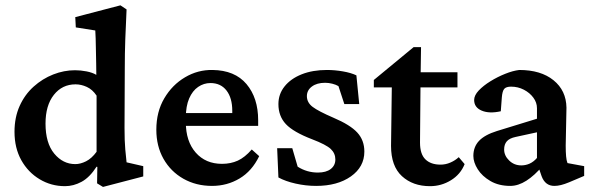

<svg xmlns="http://www.w3.org/2000/svg" viewBox="-20 -700 2255 731"><path d="M372.1 11.7 349.6 -2 350.6 -64.5 347.7 -65.4Q321.3 -24.4 290.5 -7.8Q259.8 8.8 227.5 8.8Q174.8 8.8 130.9 -17.6Q86.9 -43.9 61 -90.3Q35.2 -136.7 35.2 -198.2Q35.2 -252.9 54.7 -296.4Q74.2 -339.8 107.9 -370.1Q141.6 -400.4 182.6 -416.5Q223.6 -432.6 265.6 -432.6Q287.1 -432.6 309.6 -428.2Q332 -423.8 346.7 -415Q346.7 -432.6 346.2 -457.5Q345.7 -482.4 345.2 -507.8Q344.7 -533.2 344.2 -553.7Q343.8 -574.2 342.8 -584L268.6 -595.7L266.6 -634.8L438.5 -679.7L461.9 -664.1Q459 -603.5 457 -550.3Q455.1 -497.1 455.1 -438.5L454.1 -212.9Q454.1 -163.1 457 -130.9Q460 -98.6 461.9 -82L525.4 -67.4V-28.3ZM266.6 -75.2Q286.1 -75.2 307.6 -85.9Q329.1 -96.7 347.7 -122.1V-335.9Q332 -359.4 310.5 -369.1Q289.1 -378.9 267.6 -378.9Q216.8 -378.9 185.1 -338.9Q153.3 -298.8 153.3 -229.5Q153.3 -155.3 186.5 -115.2Q219.7 -75.2 266.6 -75.2Z M787.1 7.8Q726.6 7.8 678.2 -19.5Q629.9 -46.9 602.5 -95.2Q575.2 -143.6 575.2 -206.1Q575.2 -274.4 605.5 -325.7Q635.7 -377 684.6 -405.8Q733.4 -434.6 789.1 -433.6Q874 -432.6 918.5 -379.9Q962.9 -327.1 962.9 -242.2V-220.7H673.8V-269.5H877.9L864.3 -249V-278.3Q864.3 -327.1 842.3 -355.5Q820.3 -383.8 781.2 -383.8Q755.9 -383.8 734.4 -369.1Q712.9 -354.5 700.2 -325.2Q687.5 -295.9 687.5 -252V-234.4Q687.5 -162.1 725.1 -119.1Q762.7 -76.2 825.2 -76.2Q858.4 -76.2 885.3 -88.4Q912.1 -100.6 938.5 -130.9L966.8 -105.5Q939.5 -48.8 892.1 -20.5Q844.7 7.8 787.1 7.8Z M1183.6 7.8Q1144.5 7.8 1105.5 -1Q1066.4 -9.8 1040 -24.4L1035.2 -135.7H1092.8L1113.3 -65.4Q1148.4 -43 1190.4 -43Q1221.7 -43 1239.3 -56.6Q1256.8 -70.3 1256.8 -92.8Q1256.8 -116.2 1239.3 -132.8Q1221.7 -149.4 1168 -169.9Q1096.7 -197.3 1068.4 -227.5Q1040 -257.8 1040 -303.7Q1040 -341.8 1063.5 -371.1Q1086.9 -400.4 1128.4 -417Q1169.9 -433.6 1224.6 -433.6Q1254.9 -433.6 1285.6 -428.2Q1316.4 -422.9 1336.9 -413.1L1347.7 -303.7H1291L1268.6 -372.1Q1258.8 -377.9 1245.1 -381.3Q1231.4 -384.8 1217.8 -384.8Q1186.5 -384.8 1167.5 -370.6Q1148.4 -356.4 1148.4 -334Q1148.4 -309.6 1170.4 -293Q1192.4 -276.4 1249 -252Q1313.5 -224.6 1340.3 -195.3Q1367.2 -166 1367.2 -123Q1367.2 -64.5 1315.9 -28.3Q1264.6 7.8 1183.6 7.8Z M1749 -75.2Q1733.4 -36.1 1696.8 -13.7Q1660.2 8.8 1617.2 8.8Q1551.8 8.8 1510.3 -29.3Q1468.8 -67.4 1468.8 -144.5L1471.7 -367.2H1403.3V-395.5L1554.7 -520.5H1583L1581.1 -391.6L1579.1 -157.2Q1579.1 -113.3 1599.6 -93.3Q1620.1 -73.2 1657.2 -73.2Q1676.8 -73.2 1694.8 -81.1Q1712.9 -88.9 1726.6 -101.6ZM1530.3 -367.2V-424.8H1721.7V-367.2Z M1922.9 7.8Q1878.9 7.8 1847.2 -10.7Q1815.4 -29.3 1798.8 -55.7Q1782.2 -82 1782.2 -106.4Q1782.2 -140.6 1803.7 -163.6Q1825.2 -186.5 1872.1 -201.2L2024.4 -248V-288.1Q2024.4 -309.6 2010.7 -328.1Q1997.1 -346.7 1974.6 -358.4Q1952.1 -370.1 1925.8 -370.1Q1907.2 -370.1 1899.9 -361.8Q1892.6 -353.5 1890.6 -329.1L1886.7 -276.4Q1842.8 -266.6 1814 -278.8Q1785.2 -291 1785.2 -319.3Q1785.2 -336.9 1802.7 -355.5Q1820.3 -374 1847.2 -390.6Q1874 -407.2 1903.3 -418.9Q1932.6 -430.7 1957 -433.6Q2039.1 -433.6 2087.4 -394.5Q2135.7 -355.5 2136.7 -290L2133.8 -145.5Q2133.8 -121.1 2135.3 -105Q2136.7 -88.9 2140.6 -79.1L2204.1 -67.4V-30.3L2146.5 -5.9Q2129.9 1 2116.2 4.4Q2102.5 7.8 2090.8 7.8Q2055.7 7.8 2042 -29.3L2027.3 -72.3L2045.9 -68.4Q2015.6 -32.2 1984.4 -12.2Q1953.1 7.8 1922.9 7.8ZM1964.8 -70.3Q1981.4 -70.3 1996.6 -77.1Q2011.7 -84 2024.4 -98.6V-196.3L1943.4 -178.7Q1919.9 -173.8 1909.7 -162.1Q1899.4 -150.4 1899.4 -130.9Q1899.4 -107.4 1918.5 -88.9Q1937.5 -70.3 1964.8 -70.3Z"/></svg>

Font: Crimson Pro SemiBold
Style: Regular
Weight: 600
Designer: Jacques Le Bailly
Foundry: Baron von Fonthausen
Version: Version 1.003